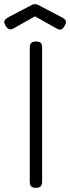

<svg xmlns="http://www.w3.org/2000/svg" viewBox="-87 -885 335 916"><path d="M84 11Q73 11 66.5 8Q60 5 57.5 -2Q55 -9 55 -20V-657Q55 -668 58 -674.5Q61 -681 67.5 -684Q74 -687 85 -687Q96 -687 102.5 -684Q109 -681 111.5 -674.5Q114 -668 114 -656V-19Q114 -8 111 -1.5Q108 5 101.5 8Q95 11 84 11ZM80 -865Q84 -865 87 -864.5Q90 -864 94 -862L203 -805Q221 -796 226 -787.5Q231 -779 222 -763Q213 -747 204.5 -744.5Q196 -742 185 -748L80 -807L-25 -748Q-35 -743 -44 -746Q-53 -749 -62 -765Q-70 -780 -64.5 -788.5Q-59 -797 -43 -805L66 -862Q70 -864 73 -864.5Q76 -865 80 -865Z"/></svg>

Font: Fredoka Expanded Light
Style: Regular
Weight: 300
Width: 7
Designer: Ben Nathan
Foundry: Milena B. Brandão, Ben Nathan
Version: Version 2.001